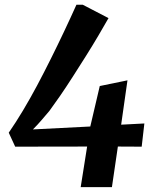

<svg xmlns="http://www.w3.org/2000/svg" viewBox="-20 -770 636 790"><path d="M312 0 338.5 -167 42.5 -166.5 16 -224Q45 -266 74.5 -315.2Q104 -364.5 132.8 -418.5Q161.5 -472.5 189.5 -528.8Q217.5 -585 244 -641Q270.5 -697 294.5 -750.5H320.5L426.5 -695.5Q409 -664.5 385.2 -624.2Q361.5 -584 334 -540.2Q306.5 -496.5 279.2 -454Q252 -411.5 227 -375.2Q202 -339 183.5 -314Q168 -295.5 151 -275.8Q134 -256 115.5 -237.5L351.5 -249.5L390.5 -416L504.5 -439.5L478.5 -257L574 -262L563 -166.5L465 -167L440.5 0Z"/></svg>

Font: Merriweather 20pt
Style: Bold Italic
Weight: 700
Italic angle: -7.8°
Version: Version 2.101